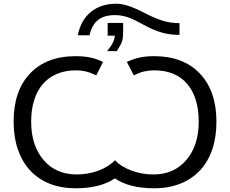

<svg xmlns="http://www.w3.org/2000/svg" viewBox="-20 -999 1231 1029"><path d="M660 -667Q698 -685 732.5 -691.5Q767 -698 807 -698Q962 -698 1051 -605Q1140 -511 1140 -347Q1140 -264 1117.5 -198Q1095 -132 1052 -86Q1009 -40 947 -15Q885 10 806 10Q673 10 596 -43Q517 10 386 10Q307 10 245 -15Q183 -40 140.5 -86.5Q98 -133 75.5 -199Q53 -265 53 -347Q53 -513 141 -605Q229 -698 386 -698Q426 -698 460.5 -691.5Q495 -685 532 -667L496 -595Q463 -611 438 -616.5Q413 -622 387 -622Q330 -622 285 -603Q240 -584 209.5 -548.5Q179 -513 163 -462Q147 -411 147 -347Q147 -220 213 -142Q279 -64 391 -64Q453 -64 508.5 -85Q564 -106 596 -140Q628 -106 684 -85Q740 -64 802 -64Q913 -64 979 -142Q1045 -220 1045 -347Q1045 -477 983 -549.5Q921 -622 806 -622Q780 -622 754.5 -616.5Q729 -611 697 -595ZM942 -812Q891 -812 847 -824.5Q803 -837 752 -865Q725 -880 703.5 -890.5Q682 -901 663.5 -907Q645 -913 629 -915.5Q613 -918 596 -918Q538 -918 505 -891.5Q472 -865 460 -810H397Q413 -891 467 -935Q521 -979 602 -979Q633 -979 666 -968Q682 -963 705.5 -953Q729 -943 760 -927Q814 -899 855.5 -887Q897 -875 942 -875ZM640 -876V-829Q639 -811 638.5 -800.5Q638 -790 635 -780Q632 -770 625.5 -758Q619 -746 606 -725H554Q595 -774 595 -808H557V-876Z"/></svg>

Font: Libra Sans
Style: Regular
Weight: 400
Foundry: Context Ltd
Version: Version 1.000; ttfautohint (v1.3)